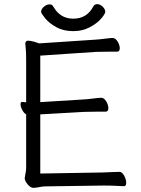

<svg xmlns="http://www.w3.org/2000/svg" viewBox="-20 -895 678 925"><path d="M554 1Q518 -1 489 -1H473L195 3Q185 3 167 7Q163 7 155.5 8.5Q148 10 141 10Q127 10 113 -7Q99 -24 99 -37Q99 -41 102.5 -58Q106 -75 106 -84V-344Q95 -350 87 -365.5Q79 -381 79 -393Q79 -404 87 -404H89Q93 -404 97 -403Q101 -402 106 -402V-604Q106 -645 104 -661L102 -685Q102 -699 116 -699Q127 -699 144.5 -694Q162 -689 169 -686L440 -704Q459 -705 489 -709Q512 -712 523 -712Q536 -712 546.5 -695Q557 -678 557 -663Q557 -646 544 -646H502Q460 -646 441 -645L174 -627V-403L385 -416Q404 -417 434 -421Q457 -424 468 -424Q481 -424 491.5 -407Q502 -390 502 -374Q502 -357 489 -357H447Q405 -357 386 -356L174 -344V-59L472 -64Q489 -64 521 -66L555 -67H556Q568 -67 578 -49Q588 -31 588 -14Q588 2 577 2H576Q564 2 554 1ZM333 -745Q285 -745 250.5 -764.5Q216 -784 197 -807.5Q178 -831 178 -838Q178 -851 191.5 -862.5Q205 -874 219 -874Q231 -874 237 -863Q270 -805 333 -805Q398 -805 429 -863Q435 -875 448 -875Q462 -875 474.5 -863Q487 -851 487 -838Q487 -828 467 -805Q447 -782 412 -763.5Q377 -745 333 -745Z"/></svg>

Font: Fusion Kai T
Style: Regular
Weight: 400
Designer: Fontworks Inc.
Version: Version 24.134;May 13, 2024